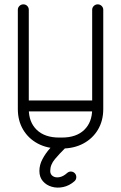

<svg xmlns="http://www.w3.org/2000/svg" viewBox="-20 -679 557 883"><path d="M403.9 -634.1Q403.9 -644.2 411.4 -651.6Q419 -659 429.4 -659Q440.1 -659 447.5 -651.6Q454.9 -644.2 454.9 -634.1V-177.6Q454.9 -124 430.6 -82.9Q406.2 -41.9 363.2 -18.9Q320.2 4 264.6 4H252.2Q196.6 4 153.6 -18.9Q110.6 -41.9 86.3 -82.9Q62 -124 62 -177.6V-634.1Q62 -644.2 69.4 -651.6Q76.8 -659 87.5 -659Q98.2 -659 105.3 -651.6Q112.4 -644.2 112.4 -634.1V-177.6Q112.4 -117 149.1 -81.7Q185.9 -46.4 252.2 -46.4H264.6Q331 -46.4 367.4 -81.7Q403.9 -117 403.9 -177.6ZM89.2 -166.6Q78.5 -166.6 71.4 -174Q64.4 -181.4 64.4 -192.1Q64.4 -202.2 71.4 -209.6Q78.5 -217 89.2 -217H427Q437.8 -217 445.1 -209.6Q452.5 -202.2 452.5 -192.1Q452.5 -181.4 445.1 -174Q437.8 -166.6 427 -166.6ZM289.2 116.2Q296.8 109.9 305.4 109.9Q316.1 109.9 323.5 117.2Q330.9 124.6 330.9 135.4Q330.9 147.2 321.9 154.9Q298.8 175.1 271 181.1Q243.2 187.1 218.2 179.9Q193.2 172.8 177.2 154.2Q161.2 135.8 161.2 107.2Q161.2 79.2 175.4 52.6Q189.6 25.9 209.5 3.7Q229.4 -18.5 245.1 -34.4Q251.4 -40.9 261.6 -40.9Q272.4 -40.9 279.8 -33.3Q287.1 -25.8 287.1 -15.4Q287.1 -4.5 278.5 3.4Q254.8 26.6 232.9 52.4Q211 78.1 211 107.2Q211 123 222.9 131Q234.9 139 252.9 135.9Q270.9 132.9 289.2 116.2Z"/></svg>

Font: Libertine-Super Thin
Style: Regular
Weight: 100
Designer: Bastien Sozeau
Foundry: NBR — Bastien Sozeau
Version: Version 2.003;gftools[0.9.33]